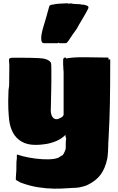

<svg xmlns="http://www.w3.org/2000/svg" viewBox="-20 -920 724 1174"><path d="M651 -558Q654 -558 654 -554Q654 -472 653.5 -407.5Q653 -343 652 -289Q651 -235 649 -184Q647 -133 644 -77Q644 -73 643.5 -69Q643 -65 643 -61Q643 -57 643 -53.5Q643 -50 642 -48V-34Q642 -17 640.5 6.5Q639 30 636 50Q623 111 594.5 149Q566 187 511 213Q495 219 483.5 221.5Q472 224 464 226Q446 229 425 229Q412 229 382 231.5Q352 234 308.5 233.5Q265 233 213 225Q161 217 105 196L77 180V174Q77 168 77 162.5Q77 157 78 153Q78 151 77.5 149Q77 147 78 146Q79 144 79 138Q79 130 79.5 125Q80 120 80 119Q80 80 80.5 70.5Q81 61 82 57Q83 54 83 49.5Q83 45 83 40V28Q84 28 84 27Q84 26 85 25Q117 36 157.5 43.5Q198 51 238.5 53.5Q279 56 310 51.5Q341 47 353 33Q361 33 367 23.5Q373 14 377.5 2.5Q382 -9 382 -15Q382 -27 382 -41Q382 -55 383 -62L385 -72Q383 -80 381 -83L380 -95Q356 -71 324 -57.5Q292 -44 259 -39Q226 -34 198 -34Q146 -34 111.5 -54.5Q77 -75 59 -109.5Q41 -144 36 -186Q33 -212 31 -252Q29 -292 32 -368Q32 -373 34 -383Q36 -393 36 -405Q36 -424 36.5 -456Q37 -488 37 -513Q37 -521 37 -526.5Q37 -532 36 -533Q36 -539 35.5 -544.5Q35 -550 35 -554Q35 -562 41.5 -564.5Q48 -567 62 -567H111Q136 -567 160.5 -566.5Q185 -566 210 -565Q274 -564 291 -537Q293 -533 293.5 -520Q294 -507 294 -490Q294 -448 294 -417.5Q294 -387 293 -361L291 -263Q287 -219 304.5 -200.5Q322 -182 351 -200Q365 -206 369 -218V-481Q368 -490 367.5 -497.5Q367 -505 367 -511Q366 -513 366 -526V-549Q366 -560 369 -564Q372 -568 379 -568Q385 -568 385 -563V-562Q393 -565 421 -567.5Q449 -570 478 -570H500L638 -568Q643 -568 643 -565Q644 -565 644 -564V-558Q643 -558 643 -555L648 -556Q650 -558 651 -558ZM345 -656 337 -659 334 -656H251Q239 -656 235.5 -664Q232 -672 232 -686Q232 -703 235.5 -716.5Q239 -730 240 -738Q251 -774 261 -809Q271 -844 282 -884L290 -890L333 -897L392 -900L398 -897Q402 -899 408 -899H418Q420 -899 421 -898Q422 -897 425 -897L431 -896L473 -894L481 -891Q483 -891 483 -892H488Q509 -888 515 -884Q521 -881 521 -875Q521 -871 518 -865Q516 -860 508 -846Q506 -842 498.5 -829Q491 -816 478 -794Q473 -785 469 -779Q465 -773 463 -769L450 -745Q433 -721 424 -708.5Q415 -696 410.5 -688.5Q406 -681 399 -671Q389 -656 382 -656Z"/></svg>

Font: Sigmar
Style: Regular
Weight: 400
Designer: Vernon Adams
Foundry: Vernon Adams
Version: Version 1.000; ttfautohint (v1.8.4.7-5d5b);gftools[0.9.24]